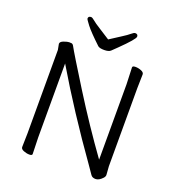

<svg xmlns="http://www.w3.org/2000/svg" viewBox="-159 -1020 1056 1158"><g transform="rotate(20 369.0 -441.5)"><path d="M106 -641 99 -678Q99 -692 121.5 -700Q144 -708 154.5 -708Q165 -708 171 -707Q177 -706 182 -698Q207 -652 324.5 -464Q442 -276 566 -104V-589L562 -695Q562 -705 581 -705Q600 -705 618.5 -697.5Q637 -690 637 -677L635 -588V-87L639 -32Q639 -22 630 -12Q607 13 585.5 13Q564 13 554.5 -1Q545 -15 520 -51Q328 -321 175 -579V-105L178 1Q178 11 160 11Q142 11 123 3.5Q104 -4 104 -17L106 -106ZM369 -804Q404 -827 438 -848.5Q472 -870 487 -883Q502 -896 510 -896Q528 -896 528 -879.5Q528 -863 442 -779Q422 -760 410 -748Q398 -736 368.5 -736Q339 -736 328 -745Q258 -811 233.5 -843Q209 -875 209 -880Q209 -896 227 -896Q235 -896 250 -883Q265 -870 299.5 -848.5Q334 -827 369 -804Z"/></g></svg>

Font: LXGW WenKai
Style: Regular
Weight: 400
Designer: LXGW / Fontworks Inc.
Foundry: LXGW / Fontworks Inc.
Version: Version 1.520; June 14, 2025